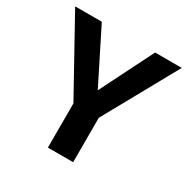

<svg xmlns="http://www.w3.org/2000/svg" viewBox="-159 -848 977 993"><g transform="rotate(30 329.5 -351.5)"><path d="M254.4 0V-264.2L11.2 -703.1H170.4L340.8 -363.3H318.4L488.8 -703.1H647.9L405.3 -265.1V0Z"/></g></svg>

Font: Schibsted Grotesk
Style: Bold
Weight: 700
Designer: Bakken & Baeck AS, Henrik Kongsvoll
Foundry: Schibsted ASA
Version: Version 1.100;gftools[0.9.25]